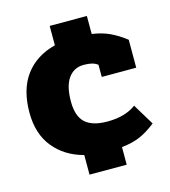

<svg xmlns="http://www.w3.org/2000/svg" viewBox="-101 -652 730 823"><g transform="rotate(-15 264.0 -240.0)"><path d="M195 3Q112 -19 63.5 -79Q15 -139 15 -233Q15 -336 62 -399Q109 -462 195 -484V-570H360V-490Q403 -484 437 -468.5Q471 -453 507 -425V-301H354V-355Q342 -364 327.5 -367.5Q313 -371 292 -371Q249 -371 224 -336.5Q199 -302 199 -233Q199 -168 230.5 -139Q262 -110 329 -110Q408 -110 456 -146L513 -52Q475 -22 441 -7.5Q407 7 360 12V90H195Z"/></g></svg>

Font: Pridi
Style: Bold
Weight: 700
Designer: Katatrad Team
Foundry: CadsonDemak
Version: Version 1.001